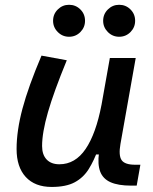

<svg xmlns="http://www.w3.org/2000/svg" viewBox="-20 -755 626 786"><path d="M191.4 10.3Q123 10.3 85.4 -30.5Q47.9 -71.3 47.9 -145Q47.9 -219.7 72 -310.3Q96.2 -400.9 149.9 -527.3L253.4 -508.3Q200.2 -378.9 176.3 -295.7Q152.3 -212.4 152.3 -157.2Q152.3 -121.6 170.9 -102.1Q189.5 -82.5 223.1 -82.5Q288.1 -82.5 330.6 -145.3Q373 -208 395.5 -325.7L386.7 -122.6H354.5L382.3 -146Q365.2 -98.1 343.3 -63Q321.3 -27.8 285.9 -8.8Q250.5 10.3 191.4 10.3ZM516.6 4.9Q463.9 4.9 432.6 -9Q401.4 -22.9 390.1 -52.7Q378.9 -82.5 385.3 -129.9L379.4 -234.9L429.7 -517.6H535.6L473.1 -165.5Q464.8 -118.7 477.8 -99.6Q490.7 -80.6 533.7 -80.6H554.7L539.6 4.9ZM467.8 -604.5Q440.9 -604.5 421.6 -623.8Q402.3 -643.1 402.3 -669.9Q402.3 -697.3 421.6 -716.3Q440.9 -735.4 467.8 -735.4Q495.1 -735.4 514.2 -716.3Q533.2 -697.3 533.2 -669.9Q533.2 -643.1 514.2 -623.8Q495.1 -604.5 467.8 -604.5ZM262.7 -604.5Q235.8 -604.5 216.6 -623.8Q197.3 -643.1 197.3 -669.9Q197.3 -697.3 216.6 -716.3Q235.8 -735.4 262.7 -735.4Q290 -735.4 309.1 -716.3Q328.1 -697.3 328.1 -669.9Q328.1 -643.1 309.1 -623.8Q290 -604.5 262.7 -604.5Z"/></svg>

Font: Cascadia Code
Style: Italic
Weight: 400
Italic angle: -10°
Designer: Aaron Bell
Foundry: Saja Typeworks
Version: Version 2407.024